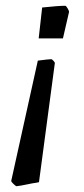

<svg xmlns="http://www.w3.org/2000/svg" viewBox="-20 -468 291 665"><path d="M126 -442Q182 -448 206 -448Q209 -448 214.5 -438.5Q220 -429 219 -426L198 -335H114ZM19 158 111 -258Q149 -263 158 -263Q160 -263 165 -257.5Q170 -252 170 -250L115 163Q111 164 105 165Q99 166 92 167Q44 177 37 177Q35 177 26.5 169Q18 161 19 158Z"/></svg>

Font: Grenze
Style: Italic
Weight: 400
Italic angle: -10°
Designer: Renata Polastri
Foundry: Omnibus-Type
Version: Version 1.002; ttfautohint (v1.8)